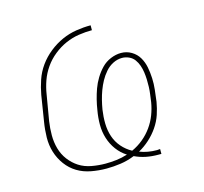

<svg xmlns="http://www.w3.org/2000/svg" viewBox="-84 -621 767 722"><g transform="rotate(-15 300.0 -260.0)"><path d="M447 8Q422 8 399.5 3.5Q377 -1 356 -11Q329 0 301 4Q273 8 246 8Q216 8 186.5 2.5Q157 -3 133 -17.5Q109 -32 92 -55Q75 -78 66.5 -105.5Q58 -133 58.5 -163Q59 -193 64 -223L80 -323Q85 -351 94.5 -379Q104 -407 121.5 -431.5Q139 -456 163.5 -475.5Q188 -495 215 -507Q242 -519 270.5 -523.5Q299 -528 327 -528V-509Q302 -509 275.5 -505Q249 -501 224 -490Q199 -479 176.5 -461Q154 -443 138 -420Q122 -397 113 -371.5Q104 -346 100 -320L83 -220Q79 -193 79 -166Q79 -139 86 -114Q93 -89 108.5 -68.5Q124 -48 145 -34.5Q166 -21 193 -16Q220 -11 247 -11Q268 -11 289.5 -13.5Q311 -16 333 -23Q311 -37 295.5 -58Q280 -79 272 -104.5Q264 -130 264 -157.5Q264 -185 269 -213Q272 -233 277 -253Q282 -273 289 -292.5Q296 -312 307.5 -331Q319 -350 334 -365.5Q349 -381 369.5 -389.5Q390 -398 410 -398Q432 -398 450.5 -387Q469 -376 479.5 -358Q490 -340 494 -319Q498 -298 499 -276Q500 -254 497.5 -231.5Q495 -209 492 -186Q488 -162 480 -138Q472 -114 457 -92Q442 -70 422 -52Q402 -34 380 -22Q395 -16 412 -13Q429 -10 447 -10Q450 -10 453 -10.5Q456 -11 459 -11V8ZM356 -32Q380 -43 400 -59.5Q420 -76 435 -97Q450 -118 459 -141.5Q468 -165 472 -189Q474 -204 476 -218.5Q478 -233 478.5 -247.5Q479 -262 478.5 -276.5Q478 -291 476 -305Q474 -319 469.5 -332Q465 -345 457 -356Q449 -367 436 -373Q423 -379 409 -379Q391 -379 374 -370.5Q357 -362 344 -347Q331 -332 322 -315.5Q313 -299 306.5 -281.5Q300 -264 295.5 -246Q291 -228 288 -210Q284 -183 284.5 -156.5Q285 -130 293 -106Q301 -82 317.5 -63Q334 -44 356 -32Z"/></g></svg>

Font: Iosevka Thin Extended
Style: Italic
Weight: 100
Width: 7
Italic angle: -9°
Monospace: yes
Designer: Belleve Invis
Foundry: Belleve Invis
Version: Version 32.5.0; ttfautohint (v1.8.4)